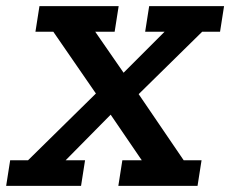

<svg xmlns="http://www.w3.org/2000/svg" viewBox="-37 -603 747 623"><path d="M-17 0 -4 -83H54L297 -322L287 -281L136 -500H78L91 -583H348L335 -500H272L382 -341L345 -348L497 -500H434L447 -583H690L677 -500H619L388 -273L399 -318L559 -83H617L604 0H347L360 -83H423L307 -253L334 -243L176 -83H239L226 0Z"/></svg>

Font: Rokkitt SemiBold
Style: Italic
Weight: 600
Italic angle: -9°
Designer: Vernon Adams
Foundry: Vernon Adams
Version: Version 3.103